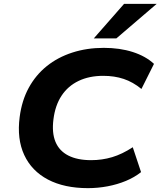

<svg xmlns="http://www.w3.org/2000/svg" viewBox="-20 -964 832 995"><path d="M436 11Q313 11 228.5 -33.5Q144 -78 105.5 -161Q67 -244 82 -358Q93 -443 129 -509Q165 -575 222 -621Q279 -667 354.5 -691.5Q430 -716 518 -716Q601 -716 668 -694.5Q735 -673 778 -633L713 -503Q669 -539 621 -555Q573 -571 515 -571Q442 -571 387 -544.5Q332 -518 299 -468Q266 -418 257 -346Q248 -276 267.5 -229Q287 -182 334 -158Q381 -134 452 -134Q509 -134 561 -149.5Q613 -165 668 -201L711 -72Q677 -45 632.5 -26.5Q588 -8 537.5 1.5Q487 11 436 11ZM466 -765 623 -944H792L583 -765Z"/></svg>

Font: Nunito Sans 10pt SemiExpanded ExtraBold
Style: Italic
Weight: 800
Width: 6
Italic angle: -9°
Designer: Vernon Adams
Foundry: Vernon Adams
Version: Version 3.101;gftools[0.9.27]